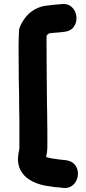

<svg xmlns="http://www.w3.org/2000/svg" viewBox="-20 -746 429 961"><path d="M291 194Q318 198 336.5 186.5Q355 175 363.5 155Q372 135 369.5 113.5Q367 92 352.5 76Q338 60 311 56Q305 55 293 54Q281 53 274 52Q250 49 234 46Q220 43 211 40Q217 10 217 -6V-98Q217 -107 216.5 -129.5Q216 -152 216 -181.5Q216 -211 215 -241Q214 -300 214 -346Q213 -461 213 -514V-567Q219 -576 227 -579Q235 -581 259 -582.5Q283 -584 303 -587Q330 -590 344.5 -606Q359 -622 362 -643.5Q365 -665 357 -685Q349 -705 331 -717Q313 -729 285 -725Q277 -725 258 -723Q239 -721 218.5 -718.5Q198 -716 188 -713Q116 -692 81 -615Q76 -604 75 -593V-584Q74 -577 74 -566Q73 -548 73 -514Q73 -460 74 -344Q75 -314 75.5 -277.5Q76 -241 76 -205.5Q76 -170 77 -145Q77 -108 77 -98V-2Q77 0 75 9Q73 18 72 25Q65 72 83 106Q113 164 205 183Q228 187 259 191Q264 191 275.5 192Q287 193 291 194Z"/></svg>

Font: Balsamiq Sans
Style: Bold
Weight: 700
Designer: Michael Angeles
Foundry: Balsamiq SRL
Version: Version 1.020; ttfautohint (v1.8.4.7-5d5b);gftools[0.9.26]